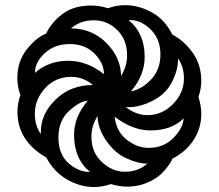

<svg xmlns="http://www.w3.org/2000/svg" viewBox="-20 -728 868 762"><path d="M352.5 14.2Q297.9 14.2 245.8 -15.9Q193.8 -45.9 163.6 -103Q49.3 -168.5 49.3 -284.2Q49.3 -317.9 61 -350.6Q48.8 -384.3 48.8 -417.5Q48.8 -484.4 85.9 -531.5Q123 -578.6 163.1 -594.7Q184.1 -639.6 228.5 -672.9Q272.9 -706.1 341.3 -706.1Q375.5 -706.1 408.7 -695.3Q441.9 -707.5 476.1 -707.5Q530.8 -707.5 582.5 -679Q634.3 -650.4 664.1 -590.8Q711.4 -565.9 745.1 -518.3Q778.8 -470.7 778.8 -407.2Q778.8 -375 767.6 -343.3Q778.8 -308.6 778.8 -275.4Q778.8 -218.3 747.8 -171.6Q716.8 -125 665.5 -99.1Q635.3 -41.5 587.6 -14.4Q540 12.7 484.9 12.7Q452.6 12.7 420.4 2.4Q386.7 14.2 352.5 14.2ZM499.5 -365.2Q544.9 -374.5 580.8 -413.8Q616.7 -453.1 616.7 -511.7Q616.7 -572.8 578.4 -610.6Q540 -648.4 496.1 -648.4L490.7 -647.9Q554.2 -595.7 554.2 -502Q554.2 -429.2 499.5 -365.2ZM460.4 -426.3Q484.4 -465.3 484.4 -508.8Q484.4 -570.3 445.3 -608.9Q406.2 -647.5 352.5 -647.5Q298.8 -647.5 261.7 -615.2Q345.7 -615.2 403.1 -556.6Q460.4 -498 460.4 -426.3ZM565.4 -271Q623.5 -271 666.7 -315.2Q710 -359.4 710 -416.5Q710 -462.9 686.5 -496.6V-490.2Q686.5 -450.2 662.6 -402.8Q638.7 -355.5 587.6 -329.1Q536.6 -302.7 490.2 -302.7L479 -303.2Q520.5 -271 565.4 -271ZM392.6 -433.6Q392.6 -477.5 355 -515.4Q317.4 -553.2 256.8 -553.2Q197.3 -553.2 158 -517.3Q118.7 -481.4 118.7 -439Q172.9 -486.8 250.5 -486.8Q325.7 -486.8 392.6 -433.6ZM569.3 -141.1Q630.4 -141.1 669.2 -181.6Q708 -222.2 708.5 -258.3Q662.1 -210.4 576.7 -210.4Q506.3 -210.4 435.1 -264.6Q441.4 -206.5 482.7 -173.8Q523.9 -141.1 569.3 -141.1ZM142.6 -195.3 142.1 -204.6Q142.1 -276.4 201.4 -333.5Q260.7 -390.6 348.6 -390.6Q311.5 -422.9 261.7 -422.9Q200.2 -422.9 159.2 -378.2Q118.2 -333.5 118.2 -276.4Q118.2 -229 142.6 -195.3ZM337.4 -45.4Q273.9 -97.7 273.9 -192.4Q273.9 -264.6 328.1 -328.1Q297.9 -327.1 254.9 -288.6Q211.9 -250 211.9 -181.6Q211.9 -115.7 251.7 -80.6Q291.5 -45.4 337.4 -45.4ZM475.1 -46.4Q528.8 -46.4 564.5 -78.6H561.5Q528.8 -78.6 481.9 -99.6Q435.1 -120.6 401.1 -170.4Q367.2 -220.2 367.2 -267.6Q342.8 -229 342.8 -185.5Q342.8 -123.5 384.3 -85Q425.8 -46.4 475.1 -46.4Z"/></svg>

Font: Kelvinch
Style: Bold
Weight: 700
Designer: Paul James Miller
Foundry: High-Logic / Made with FontCreator
Version: Version 3.501;March 28, 2021;FontCreator 13.0.0.2683 64-bit